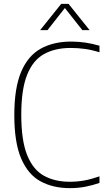

<svg xmlns="http://www.w3.org/2000/svg" viewBox="-20 -964 548 993"><path d="M341 9Q254.5 9 190 -26Q125.5 -61 89.8 -143.5Q54 -226 54 -369Q54 -508.5 89.2 -592Q124.5 -675.5 190.5 -712.2Q256.5 -749 348.5 -749Q422 -749 494.5 -727.5V-693.5Q455 -706 418.8 -711Q382.5 -716 345 -716Q264 -716 207 -684Q150 -652 120 -576.5Q90 -501 90 -371Q90 -236.5 120.8 -161Q151.5 -85.5 207.8 -54.8Q264 -24 340.5 -24Q379.5 -24 415.5 -30.5Q451.5 -37 494.5 -52V-18Q460.5 -6 422.5 1.5Q384.5 9 341 9ZM187.5 -808 296.5 -944H334.5L443.5 -808H406L315.5 -922.5L225.5 -808Z"/></svg>

Font: Encode Sans Semi Condensed Thin
Style: Regular
Weight: 100
Width: 4
Designer: Multiple Designers
Foundry: Impallari Type
Version: Version 3.000; ttfautohint (v1.8.3) -l 8 -r 50 -G 200 -x 14 